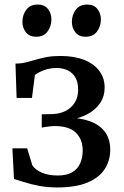

<svg xmlns="http://www.w3.org/2000/svg" viewBox="-20 -814 544 844"><path d="M231.5 10Q189 10 153.2 3.2Q117.5 -3.5 89.5 -12.5Q61.5 -21.5 41.5 -27L34.5 -162H99.5L122 -87.5Q135 -67.5 164.2 -55Q193.5 -42.5 233.5 -42.5Q272.5 -42.5 296.8 -56.5Q321 -70.5 332.2 -95.5Q343.5 -120.5 343.5 -153Q343.5 -201 313.8 -230.5Q284 -260 219 -260Q213 -260 201.2 -258.8Q189.5 -257.5 178.5 -255.8Q167.5 -254 163.5 -253V-311.5L211 -312.5Q242.5 -313.5 268 -326.2Q293.5 -339 308.5 -362.8Q323.5 -386.5 323.5 -420Q323.5 -452 311.5 -473Q299.5 -494 278.2 -504.5Q257 -515 229.5 -515Q197.5 -515 172 -505Q146.5 -495 133.5 -484.5L120.5 -383.5H53L48 -534.5Q72.5 -534.5 93.8 -539.8Q115 -545 136.8 -551.5Q158.5 -558 184.5 -563Q210.5 -568 245 -568Q307 -568 350.5 -550.5Q394 -533 417 -501.8Q440 -470.5 440 -429Q440 -390.5 419.8 -360.5Q399.5 -330.5 363.2 -311.5Q327 -292.5 279 -286V-296.5Q335 -296 376.8 -280.5Q418.5 -265 441.5 -234Q464.5 -203 464.5 -155.5Q464.5 -107.5 439.8 -70Q415 -32.5 363.5 -11.2Q312 10 231.5 10ZM138 -652.5Q109.5 -652.5 94 -672Q78.5 -691.5 78.5 -718Q78.5 -748 95.5 -771Q112.5 -794 145.5 -794H146.5Q175.5 -794 190.8 -774.5Q206 -755 206 -728.5Q206 -699 189.2 -675.8Q172.5 -652.5 139 -652.5ZM355 -652.5Q326.5 -652.5 311.2 -672Q296 -691.5 296 -718Q296 -748 313 -771Q330 -794 363 -794H364Q393 -794 408.2 -774.5Q423.5 -755 423.5 -728.5Q423.5 -699 406.8 -675.8Q390 -652.5 356 -652.5Z"/></svg>

Font: Merriweather Medium
Style: Regular
Weight: 500
Version: Version 2.100